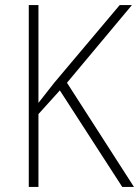

<svg xmlns="http://www.w3.org/2000/svg" viewBox="-20 -734 546 754"><path d="M506 0 243 -409 498 -714H450L193 -409C168 -377 147 -351 131 -330V-714H93V0H131V-286L215 -379L460 0Z"/></svg>

Font: Noto Sans Lao SemiCondensed ExtraLight
Style: Regular
Weight: 200
Width: 4
Designer: Monotype Design Team
Foundry: Monotype Imaging Inc.
Version: Version 2.003